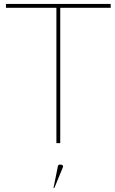

<svg xmlns="http://www.w3.org/2000/svg" viewBox="-20 -726 582 974"><path d="M266.1 -686.5H10.3V-706.1H541.5V-686.5H285.6V0H266.1ZM255.7 227.5H251.4L273.2 119.7Q273.2 108.9 285.7 108.9Q300.2 108.9 300.2 119.7Z"/></svg>

Font: Fortheenas_01
Style: Regular
Weight: 100
Designer: Situjuh Nazara
Version: Version 1.10 September 8, 2014